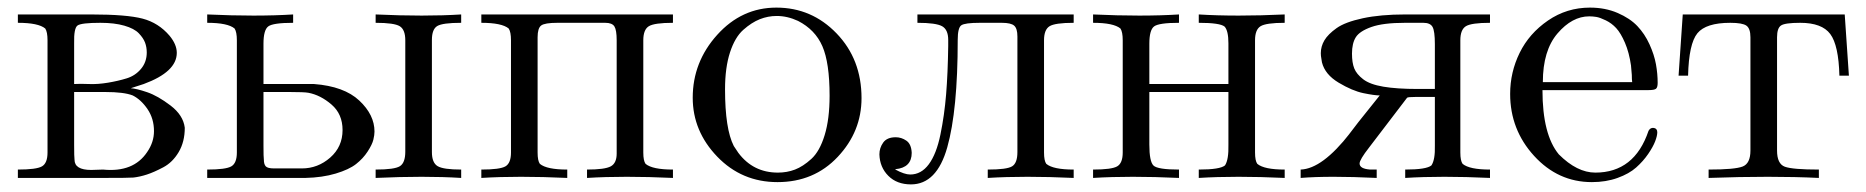

<svg xmlns="http://www.w3.org/2000/svg" viewBox="-20 -469 4909 505"><path d="M324 -237Q339 -236 367 -226.5Q395 -217 428.5 -191.5Q462 -166 466 -133Q466 -96 450 -69Q434 -42 409.5 -29Q385 -16 366.5 -10Q348 -4 331 -2Q322 -1 246 -1H27V-23Q76 -23 90.5 -31.5Q105 -40 105 -68V-363Q105 -385 99 -394Q81 -409 27 -409V-431H220Q313 -431 355 -420Q397 -409 426 -375Q445 -352 445 -330Q445 -280 358 -248ZM366 -331Q366 -345 361.5 -357Q357 -369 345 -381.5Q333 -394 307 -401.5Q281 -409 244 -409Q194 -409 184 -402Q174 -395 175 -355V-248Q191 -249 214 -248Q237 -247 264 -251.5Q291 -256 313.5 -263Q336 -270 351 -288Q366 -306 366 -331ZM175 -227V-88Q175 -56 176 -49Q176 -22 220 -22L251 -23Q331 -15 367 -69Q385 -95 385 -124Q385 -157 368 -182Q351 -207 329 -218Q306 -227 257 -227Z M965 -123Q965 -114 962 -101.5Q959 -89 947 -70.5Q935 -52 916.5 -37.5Q898 -23 863 -12.5Q828 -2 783 -1H525V-23Q574 -23 588.5 -31.5Q603 -40 603 -68V-363Q603 -385 597 -394Q579 -409 525 -409V-431Q590 -428 646.5 -428Q703 -428 751 -431V-409Q698 -409 685.5 -399.5Q673 -390 673 -354V-248H806Q885 -242 925 -204.5Q965 -167 965 -123ZM968 -23Q1018 -23 1032 -32Q1046 -41 1046 -70V-363Q1046 -391 1031.5 -400Q1017 -409 968 -409V-431Q1033 -428 1089 -428Q1145 -428 1193 -431V-409Q1144 -409 1130 -400.5Q1116 -392 1116 -364V-69Q1116 -41 1131 -32Q1146 -23 1193 -23V-1Q1145 -4 1089 -4Q1033 -4 968 -1ZM774 -26Q816 -26 848.5 -54.5Q881 -83 881 -127Q881 -169 852 -194Q823 -219 791 -225Q780 -227 742 -227H673V-86Q673 -55 674 -49Q674 -37 679 -31.5Q684 -26 701 -26H748Q754 -26 758 -26Q762 -26 767 -26Q772 -26 774 -26Z M1446 -409Q1413 -409 1403.5 -402Q1394 -395 1394 -371V-68Q1394 -46 1400 -38Q1418 -23 1472 -23V-1Q1407 -4 1350.5 -4Q1294 -4 1246 -1V-23Q1295 -23 1309.5 -31.5Q1324 -40 1324 -68V-363Q1324 -385 1318 -394Q1300 -409 1246 -409V-431H1750V-409Q1701 -409 1686.5 -400Q1672 -391 1672 -363V-68Q1672 -46 1678 -38Q1696 -23 1750 -23V-1Q1685 -4 1628.5 -4Q1572 -4 1524 -1V-23Q1571 -23 1586.5 -31.5Q1602 -40 1602 -65V-363Q1602 -390 1596 -399.5Q1590 -409 1572 -409Z M2246 -211Q2246 -123 2183.5 -56.5Q2121 10 2025 10Q1931 10 1866.5 -57Q1802 -124 1802 -212Q1802 -306 1866.5 -377.5Q1931 -449 2022 -449Q2115 -449 2180.5 -381Q2246 -313 2246 -211ZM2023 -427Q2000 -427 1978.5 -418.5Q1957 -410 1935 -390.5Q1913 -371 1900 -331Q1887 -291 1887 -234Q1887 -130 1910 -85L1922 -67Q1961 -15 2026 -15Q2050 -15 2071 -23Q2092 -31 2114 -51Q2136 -71 2149 -113.5Q2162 -156 2162 -217Q2162 -304 2143 -347.5Q2124 -391 2079 -414Q2051 -427 2023 -427Z M2374 -10Q2403 -10 2423 -37Q2443 -64 2453.5 -115Q2464 -166 2468.5 -221Q2473 -276 2474 -348V-364Q2474 -391 2458 -400Q2442 -409 2393 -409V-431H2804V-409Q2755 -409 2740.5 -400Q2726 -391 2726 -363V-68Q2726 -46 2732 -38Q2750 -23 2804 -23V-1Q2739 -4 2682.5 -4Q2626 -4 2578 -1V-23Q2628 -23 2642 -31.5Q2656 -40 2656 -69V-373Q2656 -394 2647.5 -401.5Q2639 -409 2615 -409H2557Q2518 -409 2508.5 -402.5Q2499 -396 2499 -364Q2499 -179 2471.5 -81.5Q2444 16 2376 16Q2339 16 2316.5 -6.5Q2294 -29 2293 -63Q2293 -80 2303 -94Q2313 -108 2336 -108Q2351 -108 2364 -99Q2377 -90 2378 -67Q2378 -28 2335 -24V-23Q2359 -10 2374 -10Z M3359 -409Q3310 -409 3295.5 -400Q3281 -391 3281 -363V-68Q3281 -46 3287 -38Q3305 -23 3359 -23V-1Q3294 -4 3237.5 -4Q3181 -4 3133 -1V-23Q3189 -23 3202 -34Q3212 -49 3211 -89V-227H3003V-89Q3003 -44 3014 -33.5Q3025 -23 3081 -23V-1Q3016 -4 2959.5 -4Q2903 -4 2855 -1V-23Q2904 -23 2918.5 -31.5Q2933 -40 2933 -68V-363Q2933 -385 2927 -394Q2909 -409 2855 -409V-431Q2920 -428 2976.5 -428Q3033 -428 3081 -431V-409Q3028 -409 3015.5 -399.5Q3003 -390 3003 -354V-248H3211V-355Q3211 -388 3201 -399Q3189 -409 3133 -409V-431Q3181 -428 3238 -428Q3295 -428 3359 -431Z M3454 -329Q3454 -347 3463.5 -363Q3473 -379 3495.5 -395Q3518 -411 3564.5 -421Q3611 -431 3676 -431H3899V-409Q3850 -409 3835.5 -400Q3821 -391 3821 -363V-68Q3821 -46 3827 -38Q3845 -23 3899 -23V-1Q3835 -4 3779 -4Q3723 -4 3676 -1V-23Q3732 -23 3745 -34Q3755 -49 3754 -86V-214H3703Q3684 -214 3681 -212L3581 -81Q3556 -49 3556 -39Q3556 -25 3584 -23H3601V-1Q3538 -4 3488 -4Q3438 -4 3401 -1V-23Q3458 -25 3531 -119Q3494 -71 3494 -71Q3494 -71 3553 -148L3609 -218Q3595 -218 3566 -224Q3537 -230 3501 -251.5Q3465 -273 3457 -305Q3457 -307 3455.5 -314.5Q3454 -322 3454 -329ZM3675 -409Q3618 -409 3587 -398Q3556 -387 3546 -371Q3536 -355 3536 -328Q3536 -304 3542 -289Q3548 -274 3565.5 -260.5Q3583 -247 3618.5 -241Q3654 -235 3709 -235H3754V-353Q3754 -387 3748 -398Q3742 -409 3724 -409Z M4162 -449Q4202 -449 4234.5 -435Q4267 -421 4286.5 -400.5Q4306 -380 4318.5 -352.5Q4331 -325 4335.5 -300Q4340 -275 4340 -251Q4340 -239 4335.5 -235.5Q4331 -232 4316 -232H4037Q4037 -115 4080 -63Q4128 -15 4176 -15Q4279 -15 4316 -125Q4321 -134 4330 -132.5Q4339 -131 4339 -121Q4339 -112 4333.5 -97.5Q4328 -83 4315 -64Q4302 -45 4283.5 -28.5Q4265 -12 4234.5 -1Q4204 10 4167 10Q4078 10 4015 -59Q3952 -128 3952 -222Q3952 -279 3977 -330Q4002 -381 4051.5 -415Q4101 -449 4162 -449ZM4270 -296Q4265 -331 4254 -356.5Q4243 -382 4231 -395Q4219 -408 4203.5 -415.5Q4188 -423 4178.5 -424.5Q4169 -426 4160 -426Q4115 -426 4076.5 -381Q4038 -336 4038 -253H4273Q4272 -259 4272 -272L4270 -295Z M4584 -371Q4584 -394 4573.5 -401.5Q4563 -409 4531 -409Q4467 -409 4444.5 -381.5Q4422 -354 4420 -270H4395L4406 -431H4832L4843 -270H4818Q4816 -350 4794 -379.5Q4772 -409 4715 -409Q4675 -409 4664.5 -402Q4654 -395 4654 -371V-73Q4654 -38 4674.5 -30.5Q4695 -23 4764 -23V-1Q4702 -4 4629.5 -4Q4557 -4 4474 -1V-23Q4543 -23 4563.5 -31Q4584 -39 4584 -73Z"/></svg>

Font: cwTeXMing
Style: Medium
Weight: 500
Version: Version 1.17